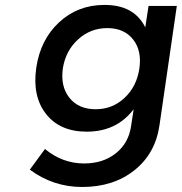

<svg xmlns="http://www.w3.org/2000/svg" viewBox="-20 -556 732 773"><path d="M100.1 127 161.1 43.9Q231.4 102.1 318.8 102.1Q395 102.1 446.5 61Q498 20 507.8 -48.8L518.1 -116.2Q449.7 -25.9 329.1 -25.9Q221.2 -25.9 165.3 -97.2Q109.4 -168.5 126 -283.2Q142.6 -396 217.5 -465.8Q292.5 -535.6 397.9 -536.1Q519.5 -537.6 564.9 -445.8L578.1 -532.2H691.9L622.1 -51.8Q605.5 62.5 521 129.6Q436.5 196.8 311 196.8Q193.8 196.8 100.1 127ZM232.9 -279.8Q223.1 -207.5 259.8 -161.9Q296.4 -116.2 365.2 -116.2Q432.6 -116.2 481.4 -161.9Q530.3 -207.5 541 -279.8Q551.8 -352.1 515.6 -397.5Q479.5 -442.9 412.1 -442.9Q344.2 -442.9 294.2 -397.2Q244.1 -351.6 232.9 -279.8Z"/></svg>

Font: Trueno
Style: Italic
Weight: 400
Designer: Julieta Ulanovsky
Foundry: Julieta Ulanovsky
Version: Version 3.001b | FøM Fix